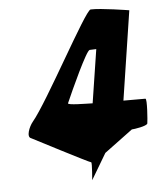

<svg xmlns="http://www.w3.org/2000/svg" viewBox="-51 -752 646 783"><g transform="rotate(-5 272.0 -360.5)"><path d="M62 -206C62 -206 291 -87 297 -87C302 -87 294 -6 295 -14L358 -120L474 -206C482 -206 537 -214 539 -225C541 -236 548 -326 540 -326H450L506 -691C506 -691 390 -710 349 -708C327 -706 138 -348 74 -272C59 -254 42 -212 62 -206ZM224 -335C247 -388 318 -544 331 -544C337 -544 358 -545 358 -545L324 -326C295 -327 221 -327 224 -335Z"/></g></svg>

Font: Ampere
Style: SCUltCndIta
Weight: 400
Version: Version 1